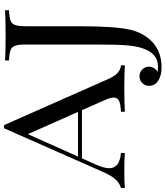

<svg xmlns="http://www.w3.org/2000/svg" viewBox="44 -700 839 974"><g transform="rotate(-90 464.0 -213.5)"><path d="M619.1 -20V0Q578.1 -2.9 512.2 -2.9Q426.3 -2.9 383.8 0V-20Q421.4 -21.5 438.5 -29.3Q455.6 -37.1 455.6 -56.6Q455.6 -74.7 441.9 -104L391.6 -217.8H147.5L113.8 -143.1Q97.2 -104.5 97.2 -79.1Q97.2 -26.4 174.8 -20V0Q145 -2.9 84 -2.9Q22.9 -2.9 -2.9 0V-20Q23.4 -26.9 43 -50.5Q62.5 -74.2 79.1 -112.8L299.8 -612.8H315.9L549.8 -84Q577.1 -22 619.1 -20ZM270 -492.2 156.2 -237.8H382.8Z M817.4 -502V-235.8Q817.4 -50.8 800.3 24.9Q783.7 97.7 734.6 141.8Q685.5 186 609.4 186Q567.4 186 542.5 169.9Q515.1 153.3 515.1 122.1Q515.1 102.1 529.1 88.1Q543 74.2 563.5 74.2Q583 74.2 597.7 88.1Q612.3 102.1 612.3 122.1Q612.3 134.8 605 147Q597.7 159.2 586.4 166Q598.1 168 613.3 168Q681.6 168 707.5 84Q717.3 51.8 720.9 4.2Q724.6 -43.5 724.6 -145V-502Q724.6 -539.6 718.5 -556.6Q712.4 -573.7 696 -580.1Q679.7 -586.4 643.6 -587.9V-607.9Q685.1 -605 771.5 -605Q851.6 -605 898.4 -607.9V-587.9Q862.3 -586.4 845.9 -580.1Q829.6 -573.7 823.5 -556.6Q817.4 -539.6 817.4 -502Z"/></g></svg>

Font: TypoPRO Playfair Display SC
Style: Regular
Weight: 400
Designer: Claus Eggers Sørensen
Foundry: Claus Eggers Sørensen
Version: Version 1.004;PS 001.004;hotconv 1.0.70;makeotf.lib2.5.58329